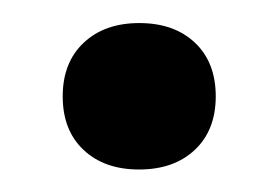

<svg xmlns="http://www.w3.org/2000/svg" viewBox="-20 -347 232 169"><path d="M102.4 -197.8Q71.8 -197.8 53.5 -215.1Q35.2 -232.3 35.2 -262.2Q35.2 -292 53.6 -309.3Q72 -326.7 102.6 -326.7Q133.3 -326.7 151.6 -309.4Q169.9 -292.1 169.9 -262.2Q169.9 -232.4 151.5 -215.1Q133.1 -197.8 102.4 -197.8Z"/></svg>

Font: Markazi Text
Style: Regular
Weight: 400
Designer: Borna Izadpanah (Arabic designer), Fiona Ross (Arabic design director) and Florian Runge (Latin designer)
Foundry: Borna Izadpanah and Florian Runge
Version: Version 1.000